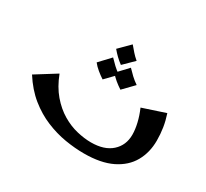

<svg xmlns="http://www.w3.org/2000/svg" viewBox="-130 -824 1103 1027"><g transform="rotate(30 421.5 -311.0)"><path d="M486 7Q430 7 369.5 -3Q309 -13 248.5 -38Q188 -63 133.5 -107Q79 -151 35 -220L160 -298Q186 -230 225 -184.5Q264 -139 309.5 -112Q355 -85 402 -74Q449 -63 489 -63Q571 -63 616 -103.5Q661 -144 661 -209Q661 -241 652 -279.5Q643 -318 626 -357L765 -403Q778 -364 784 -326Q790 -288 790 -247Q790 -174 757.5 -116.5Q725 -59 657.5 -26Q590 7 486 7ZM421 -502Q402 -516 386.5 -531Q371 -546 356 -564L421 -629Q437 -610 450.5 -594.5Q464 -579 483 -563ZM375 -386Q355 -399 335.5 -415Q316 -431 302 -449L365 -516Q382 -498 399 -482Q416 -466 438 -451ZM485 -386Q465 -399 445.5 -415Q426 -431 412 -449L475 -516Q492 -498 509 -482Q526 -466 548 -451Z"/></g></svg>

Font: Marhey Light
Style: Regular
Weight: 400
Version: Version 1.000